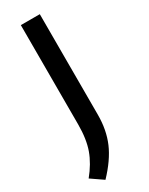

<svg xmlns="http://www.w3.org/2000/svg" viewBox="-237 -781 770 995"><g transform="rotate(-30 148.0 -283.0)"><path d="M71 173.5 -1 124Q48 64 70 3Q92 -58 92 -146V-740H205.5V-138.5Q205.5 -47.5 174.5 25Q143.5 97.5 71 173.5Z"/></g></svg>

Font: Encode Sans Exp Md
Style: Regular
Weight: 500
Width: 7
Designer: Multiple Designers
Foundry: Impallari Type
Version: Version 3.002; ttfautohint (v1.8.3) -l 8 -r 50 -G 200 -x 14 